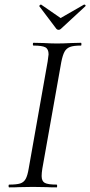

<svg xmlns="http://www.w3.org/2000/svg" viewBox="-20 -810 390 830"><path d="M20 -12Q52 -12 67.5 -17Q83 -22 91 -36.5Q99 -51 104 -81L186 -544Q190 -570 190 -575Q190 -598 176 -605.5Q162 -613 125 -613Q122 -613 122 -619Q122 -625 125 -625L168 -624Q204 -622 226 -622Q252 -622 290 -624L330 -625Q332 -625 332 -619Q332 -613 330 -613Q298 -613 282.5 -607Q267 -601 259 -586.5Q251 -572 245 -542L163 -81Q160 -62 160 -49Q160 -27 173.5 -19.5Q187 -12 225 -12Q227 -12 227 -6Q227 0 225 0Q198 0 183 -1L122 -2L63 -1Q48 0 20 0Q17 0 17 -6Q17 -12 20 -12ZM150 -784Q150 -786 153 -788.5Q156 -791 158 -790L242 -732L343 -790H345Q348 -790 349.5 -787.5Q351 -785 349 -783L243 -685Q239 -681 233 -681Q228 -681 224 -685L150 -783Z"/></svg>

Font: Cormorant Garamond
Style: Italic
Weight: 400
Italic angle: -10°
Designer: Christian Thalmann (Catharsis Fonts)
Foundry: Catharsis Fonts
Version: Version 4.000